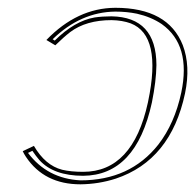

<svg xmlns="http://www.w3.org/2000/svg" viewBox="-20 -463 503 495"><path d="M194.3 -20Q322.3 -20 361.3 -198.7Q361.8 -200.2 361.8 -201.2Q397.9 -371.6 316.9 -402.8Q295.4 -410.6 267.6 -411.1Q202.1 -411.1 161.1 -380.4Q144 -367.2 122.6 -346.2L99.6 -359.9Q179.2 -442.4 277.3 -442.9Q413.1 -442.9 451.2 -346.7Q471.7 -293 457 -222.2Q420.4 -49.8 278.3 -2.4Q234.4 11.7 187.5 12.2Q94.2 12.2 46.9 -58.6Q42 -65.9 38.6 -73.2L67.4 -86.9Q96.7 -36.6 140.1 -25.4Q162.6 -20 194.3 -20ZM194.3 -9.8Q118.2 -9.8 81.5 -50.3Q72.3 -61 63.5 -74.2L52.2 -68.8Q102.1 -2.4 187.5 2Q315.4 2 388.2 -90.3Q430.2 -144.5 447.3 -224.1Q473.1 -346.7 397 -400.9Q369.6 -419.4 333 -427.7Q306.6 -433.1 277.3 -433.1Q188 -432.1 115.7 -361.8L121.1 -358.4Q172.4 -409.2 224.1 -418Q243.7 -420.9 267.6 -420.9Q382.8 -418.9 383.3 -295.4Q382.8 -254.4 371.6 -198.7Q330.6 -10.7 194.3 -9.8Z"/></svg>

Font: Linux Biolinum Outline O
Style: Italic
Weight: 400
Italic angle: -12°
Designer: Philipp H. Poll
Foundry: Philipp H. Poll
Version: Version 0.6.2